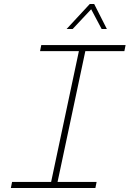

<svg xmlns="http://www.w3.org/2000/svg" viewBox="-20 -934 644 954"><path d="M34 0 40 -30H234L372 -680H179L185 -710H604L598 -680H404L266 -30H460L454 0ZM311 -790 426 -914H448L511 -790H485L433 -888L341 -790Z"/></svg>

Font: Geist Mono Thin
Style: Italic
Weight: 100
Italic angle: -12°
Monospace: yes
Designer: Basement.studio, Andrés Briganti, Mateo Zaragoza
Foundry: Basement.studio, Vercel, Andrés Briganti, Guido Ferreyra, Mateo Zaragoza
Version: Version 1.500; ttfautohint (v1.8.4.7-5d5b)